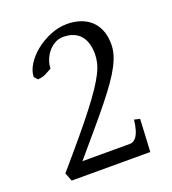

<svg xmlns="http://www.w3.org/2000/svg" viewBox="-115 -691 698 778"><g transform="rotate(-20 234.5 -301.5)"><path d="M400.9 0H62L47.9 -36.1Q106 -103.5 149.2 -155.3Q192.4 -207 223.1 -246.8Q253.9 -286.6 273.9 -316.7Q293.9 -346.7 305.7 -370.4Q317.4 -394 321.8 -413.3Q326.2 -432.6 326.2 -451.2Q326.2 -473.6 320.8 -493.4Q315.4 -513.2 303.7 -527.8Q292 -542.5 273.2 -550.8Q254.4 -559.1 228 -559.1Q208 -559.1 191.2 -549.3Q174.3 -539.6 162.4 -524.7Q150.4 -509.8 143.6 -491.5Q136.7 -473.1 136.7 -456.1Q128.4 -451.7 121.8 -447.8Q115.2 -443.8 108.4 -440.7Q101.6 -437.5 93.5 -435.3Q85.4 -433.1 74.2 -432.1L61 -446.8Q61 -472.2 78.1 -499.8Q95.2 -527.3 123.5 -550.3Q151.9 -573.2 187.7 -588.1Q223.6 -603 261.2 -603Q290.5 -603 316.2 -594.7Q341.8 -586.4 360.8 -569.6Q379.9 -552.7 390.9 -526.6Q401.9 -500.5 401.9 -464.8Q401.9 -442.9 395.5 -420.9Q389.2 -398.9 375.7 -373.3Q362.3 -347.7 341.1 -317.4Q319.8 -287.1 289.6 -249.3Q259.3 -211.4 219.5 -164.6Q179.7 -117.7 129.9 -59.1H334Q342.3 -59.1 348.9 -62.7Q355.5 -66.4 360.6 -72.5Q365.7 -78.6 369.4 -86.4Q373 -94.2 375.5 -102.5Q381.3 -121.6 383.8 -146L408.2 -140.1Z"/></g></svg>

Font: Gentium Plus Cyr
Style: Regular
Weight: 400
Designer: J. Victor Gaultney, Annie Olsen, Iska Routamaa, Becca Hirsbrunner
Foundry: SIL International
Version: Version 5.000